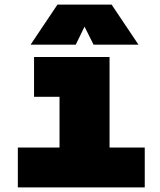

<svg xmlns="http://www.w3.org/2000/svg" viewBox="-20 -809 690 829"><path d="M237 0V-563H453V0ZM57 0V-172H605V0ZM127 -391V-563H345V-391ZM112 -616 228 -789H462L578 -616H384L345 -694L307 -616Z"/></svg>

Font: Azeret Mono Thin Black
Style: Regular
Weight: 900
Version: Version 1.002